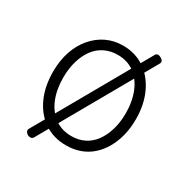

<svg xmlns="http://www.w3.org/2000/svg" viewBox="-146 -696 882 898"><g transform="rotate(30 294.5 -247.0)"><path d="M295 19Q227 19 176.5 -15.5Q126 -50 98.5 -110.5Q71 -171 71 -250Q71 -310 87.5 -359Q104 -408 134.5 -444Q165 -480 205.5 -499.5Q246 -519 295 -519Q361 -519 411 -485Q461 -451 489.5 -390Q518 -329 518 -250Q518 -202 507.5 -161Q497 -120 478 -87Q459 -54 432 -30Q405 -6 370.5 6.5Q336 19 295 19ZM295 -31Q334 -31 365 -46.5Q396 -62 417.5 -91.5Q439 -121 451 -161.5Q463 -202 463 -250Q463 -315 442.5 -364.5Q422 -414 384.5 -441.5Q347 -469 295 -469Q256 -469 224.5 -453.5Q193 -438 171.5 -409Q150 -380 138 -339.5Q126 -299 126 -250Q126 -185 146.5 -135.5Q167 -86 205 -58.5Q243 -31 295 -31ZM148 61Q143 69 135 70Q127 71 118 67Q109 61 105.5 53.5Q102 46 107 38L443 -554Q447 -563 456 -563.5Q465 -564 474 -558Q483 -553 486 -546.5Q489 -540 484 -531Z"/></g></svg>

Font: Playwrite CL ExtraLight
Style: Regular
Weight: 200
Designer: Veronika Burian, José Scaglione
Foundry: TypeTogether
Version: Version 1.002